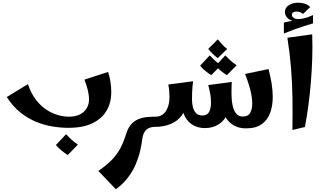

<svg xmlns="http://www.w3.org/2000/svg" viewBox="-20 -935 2383 1415"><path d="M484 7Q427 7 366 -3Q305 -13 244.5 -38Q184 -63 129 -107Q74 -151 30 -220L186 -315Q208 -248 243 -202Q278 -156 320 -128Q362 -100 405.5 -87.5Q449 -75 487 -75Q558 -75 597 -111Q636 -147 636 -203Q636 -235 627 -271.5Q618 -308 602 -348L777 -405Q789 -367 794.5 -330Q800 -293 800 -254Q800 -181 766.5 -121.5Q733 -62 663 -27.5Q593 7 484 7ZM479 208Q455 192 432 173Q409 154 392 134L467 54Q487 76 507.5 94.5Q528 113 554 131Z M834 460 705 325Q769 280 807 240Q845 200 868.5 154.5Q892 109 911 48Q925 5 948 -20Q971 -45 1000.5 -57Q1030 -69 1061.5 -72Q1093 -75 1123 -75L1143 -38L1123 0Q1098 0 1078 8.5Q1058 17 1046 36Q1034 55 1029 87Q1024 128 1013 176Q1002 224 981 274Q960 324 924.5 371.5Q889 419 834 460Z M1793 11Q1740 11 1703 -11Q1666 -33 1646 -66Q1626 -99 1622 -132L1686 -245Q1686 -198 1694 -159.5Q1702 -121 1720 -98.5Q1738 -76 1770 -76Q1809 -76 1824 -104Q1839 -132 1839 -173Q1839 -207 1831 -245.5Q1823 -284 1810.5 -322Q1798 -360 1786 -390L1959 -426Q1973 -374 1981.5 -321.5Q1990 -269 1990 -220Q1990 -155 1971 -103Q1952 -51 1909 -20Q1866 11 1793 11ZM1123 0V-75Q1156 -75 1176.5 -89.5Q1197 -104 1208.5 -126Q1220 -148 1224.5 -172Q1229 -196 1229 -215Q1229 -241 1227.5 -263Q1226 -285 1220 -312L1403 -336Q1400 -315 1398.5 -296Q1397 -277 1396 -255.5Q1395 -234 1395 -202L1347 -172Q1347 -121 1318 -82Q1289 -43 1238 -21.5Q1187 0 1123 0ZM1490 9Q1443 9 1404.5 -12Q1366 -33 1343.5 -75Q1321 -117 1321 -181L1395 -202Q1395 -171 1402 -144Q1409 -117 1425.5 -100.5Q1442 -84 1470 -84Q1508 -84 1521.5 -111Q1535 -138 1535 -179Q1535 -212 1530 -240Q1525 -268 1515 -308L1688 -331Q1687 -315 1686.5 -297.5Q1686 -280 1686 -245Q1686 -162 1661.5 -105Q1637 -48 1593 -19.5Q1549 9 1490 9ZM1585 -507Q1565 -521 1548 -538Q1531 -555 1514 -574L1585 -645Q1602 -625 1617 -608Q1632 -591 1654 -574ZM1537 -381Q1514 -395 1492.5 -413Q1471 -431 1455 -451L1526 -527Q1545 -506 1564.5 -488.5Q1584 -471 1609 -454ZM1652 -381Q1629 -395 1607.5 -413Q1586 -431 1570 -451L1641 -527Q1660 -506 1679.5 -488.5Q1699 -471 1724 -454Z M2135 23Q2137 -97 2135.5 -209Q2134 -321 2125 -431.5Q2116 -542 2098 -657L2281 -682Q2284 -592 2281 -501.5Q2278 -411 2270.5 -322.5Q2263 -234 2252 -152.5Q2241 -71 2227 1ZM2194 -771 2176 -777Q2128 -777 2104 -797.5Q2080 -818 2080 -846Q2080 -879 2109 -897Q2138 -915 2175 -915Q2198 -915 2222.5 -909Q2247 -903 2266 -883L2213 -832Q2203 -841 2191 -845.5Q2179 -850 2165 -850Q2152 -850 2141.5 -844.5Q2131 -839 2131 -826Q2131 -811 2149 -800.5Q2167 -790 2206 -797Q2232 -802 2247 -807.5Q2262 -813 2287 -824V-773ZM2072 -688V-769Q2115 -778 2149 -785Q2183 -792 2216 -798Q2249 -804 2287 -810V-763Q2247 -751 2216 -741Q2185 -731 2152 -719Q2119 -707 2072 -688Z"/></svg>

Font: Marhey Light Medium
Style: Regular
Weight: 500
Version: Version 1.000